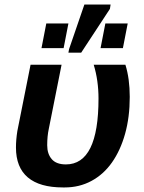

<svg xmlns="http://www.w3.org/2000/svg" viewBox="-20 -812 631 842"><path d="M250 -528 194 -247Q187 -215 187 -175Q187 -137 207 -114Q227 -91 269 -91Q412 -91 412 -380Q412 -459 391 -528H530Q549 -467 549 -387Q549 -298 528.5 -225Q508 -152 471 -99.5Q434 -47 381 -18.5Q328 10 264 10H256Q154 10 102 -34Q50 -78 50 -165Q50 -199 56 -237L114 -528ZM280 -581 283 -597 350 -792H465L462 -773L336 -581ZM162 -601 183 -709H280L259 -601ZM421 -601 442 -709H540L519 -601Z"/></svg>

Font: Libra Sans Modern
Style: Bold Italic
Weight: 700
Italic angle: -12°
Foundry: Stefan Peev, Context Ltd
Version: Version 1.000